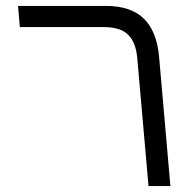

<svg xmlns="http://www.w3.org/2000/svg" viewBox="-20 -629 640 649"><path d="M330.5 -537.5H47L41 -609H338Q422.5 -609 466.5 -565.8Q510.5 -522.5 518 -434.5L556 0H482L444 -432.5Q439.5 -485 413.5 -511.2Q387.5 -537.5 330.5 -537.5Z"/></svg>

Font: JuliaMono Light
Style: Italic
Weight: 300
Italic angle: -9°
Monospace: yes
Designer: cormullion
Foundry: corm
Version: Version 0.054; ttfautohint (v1.8.4)